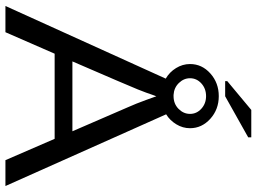

<svg xmlns="http://www.w3.org/2000/svg" viewBox="-139 -806 945 707"><g transform="rotate(90 333.5 -452.5)"><path d="M452.1 -679.7Q452.1 -652.8 437.7 -629.2Q423.3 -605.5 400.9 -591.8L665 0H569.8L491.2 -181.2H177.7L98.6 0H2L269.5 -590.3Q245.6 -604 230.7 -628.2Q215.8 -652.3 215.8 -679.7Q215.8 -723.6 250.5 -754.6Q285.2 -785.6 334 -785.6Q382.8 -785.6 417.5 -754.4Q452.1 -723.1 452.1 -679.7ZM334.5 -555.7 330.1 -543.9Q322.3 -520 309.3 -487.5Q296.4 -455.1 206.1 -246.6H463.4L375 -450.7Q361.8 -480 347.7 -519ZM399.4 -679.7Q399.4 -704.1 380.4 -721.4Q361.3 -738.8 334 -738.8Q306.2 -738.8 287.1 -721.4Q268.1 -704.1 268.1 -679.7Q268.1 -656.7 285.6 -638.7Q303.2 -620.6 329.6 -619.1H334Q362.3 -619.1 380.9 -637.5Q399.4 -655.8 399.4 -679.7ZM278.8 -809.1V-816.9L384.8 -905.3H485.8V-894L334.5 -809.1Z"/></g></svg>

Font: Arial
Style: Regular
Weight: 400
Designer: Steve Matteson
Foundry: Ascender Corporation
Version: Version 2.00.3